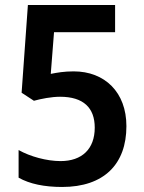

<svg xmlns="http://www.w3.org/2000/svg" viewBox="-20 -734 572 764"><path d="M273 -450C235 -450 207 -445 182 -440L195 -606H438V-714H91L66 -365L115 -333C144 -341 185 -349 219 -349C312 -349 357 -305 357 -226C357 -141 306 -93 221 -93C166 -93 100 -111 54 -137V-27C98 -2 157 10 227 10C394 10 483 -81 483 -232C483 -367 397 -450 273 -450Z"/></svg>

Font: Noto Sans Lao Looped SemiCondensed SemiBold
Style: Regular
Weight: 600
Width: 4
Designer: Mark Frömberg, Ben Mitchell
Foundry: The Fontpad Ltd
Version: Version 1.002